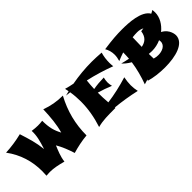

<svg xmlns="http://www.w3.org/2000/svg" viewBox="81 -1388 2251 2251"><g transform="rotate(-45 1206.0 -262.5)"><path d="M935 -540C837 -540 749 -556 659 -589C654 -458 645 -353 615 -247C575 -321 555 -387 555 -503C527 -499 502 -498 479 -498C452 -498 420 -501 384 -506C388 -423 368 -353 336 -253C323 -374 297 -454 258 -577C169 -555 79 -542 -9 -538C93 -400 138 -248 138 -85C138 -60 137 -36 135 -12C154 -13 179 -15 194 -15C258 -15 328 0 401 20C408 -52 440 -124 465 -185C503 -121 533 -45 558 34C637 11 718 -7 801 -14C801 -202 845 -373 935 -540Z M1269 -2 1267 -11C1377 0 1485 17 1595 42C1587 6 1583 -29 1583 -64C1583 -100 1588 -141 1596 -183C1480 -147 1367 -122 1256 -107C1251 -164 1249 -222 1249 -275C1307 -259 1365 -238 1423 -214C1417 -238 1414 -259 1414 -278C1414 -303 1418 -327 1424 -351C1362 -350 1304 -345 1249 -335C1251 -379 1254 -423 1259 -467C1373 -442 1485 -408 1596 -366C1593 -390 1592 -411 1592 -427C1592 -478 1599 -527 1613 -575C1555 -579 1506 -582 1456 -582C1343 -582 1231 -571 1122 -551C1084 -558 1047 -567 1009 -578L1019 -529L961 -514H963C983 -512 1003 -510 1023 -507C1032 -451 1036 -396 1036 -342C1036 -222 1015 -101 975 21C1062 -2 1135 -2 1269 -2Z M2374 -102C2374 -105 2374 -203 2276 -253C2344 -308 2390 -384 2390 -466C2390 -479 2389 -494 2387 -508L2347 -486C2287 -591 2082 -599 1974 -599C1890 -599 1809 -594 1670 -574C1692 -538 1704 -495 1704 -450C1704 -422 1699 -392 1689 -359C1722 -373 1757 -386 1793 -398V-390C1793 -359 1791 -329 1789 -298C1753 -305 1718 -313 1685 -322C1707 -297 1741 -269 1783 -245C1769 -147 1743 -50 1708 46C1729 39 1750 33 1770 27L1762 41C1831 62 1924 74 2016 74C2193 74 2371 28 2374 -102ZM2044 -170C2095 -170 2146 -181 2192 -202C2194 -193 2195 -185 2195 -178C2195 -108 2120 -84 2064 -84C2044 -84 2021 -86 1995 -94C1994 -120 1993 -146 1993 -173C2010 -171 2027 -170 2044 -170ZM2076 -450C2108 -450 2136 -443 2160 -430L2118 -424C2107 -342 2063 -303 1993 -290C1994 -341 1995 -393 1997 -445C2024 -448 2050 -450 2076 -450Z"/></g></svg>

Font: Shojumaru
Style: Regular
Weight: 400
Designer: Astigmatic (AOETI)
Foundry: Astigmatic (AOETI)
Version: Version 1.000